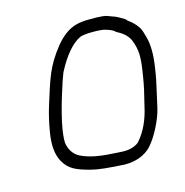

<svg xmlns="http://www.w3.org/2000/svg" viewBox="-96 -709 782 813"><g transform="rotate(-15 294.5 -302.5)"><path d="M512.4 -581.6 491.5 -593.7C476.7 -602.9 465.9 -604.2 451.9 -610.4C433.8 -618.3 420.1 -617.4 401.8 -618.9L401.1 -619H362.7C344.7 -619 327.8 -617.2 312.1 -613.6C276.8 -605.3 245.7 -582.4 216.7 -547.3C153 -467.8 141.5 -417.2 109.4 -317.4C97.4 -279.9 87.9 -239.6 81.1 -196.5C73 -145.4 76.6 -103.9 93.5 -73C116.7 -30.8 148.5 -19.1 201.8 -4.2C245.4 7.3 285.6 9 328.1 11.9C391.5 19.8 444.3 0.1 473.1 -34.2C500.1 -63.8 536 -130.7 547.6 -180.9C553.9 -208.1 558.5 -228.4 561.3 -241.9C566.1 -265.2 573.7 -295.1 577.6 -319.5L582.4 -349.5C591 -404.3 590.8 -449.3 580.7 -484.6C578.9 -490.7 576.4 -499.1 573.2 -509.9C565.7 -535 541.8 -558.2 521.1 -572.7C520.4 -573.9 515.9 -579.7 512.4 -581.6ZM466.9 -535.9C497.1 -520.5 514.1 -501.2 522 -477.9C534.1 -442.4 537.8 -415.4 527.4 -349.5L522.6 -319.5C518 -290.1 509.6 -252.1 497.6 -205.7L497.6 -205.5L497.5 -205.2C485.2 -146.8 463.2 -100.3 432.2 -64.6C427.1 -58.7 417.5 -52.3 400.8 -46.8C373.7 -37.9 341.8 -43.2 308.2 -45C253.2 -47.9 210.3 -57.2 178.4 -72.8C155.4 -84.2 140.8 -103.1 133.4 -131.7C130.7 -142.3 131.1 -164.7 136.3 -197.5C148.9 -277.4 193.2 -409.5 202.6 -430.7C237.2 -498 274.1 -539.8 310 -557.2C316.9 -560.5 336.3 -564 366.1 -564C395 -564 414.4 -561.7 422.3 -558.8C440.8 -552.2 442.3 -553.1 456.3 -544.1C458.3 -541.8 462.8 -537.9 466.9 -535.9Z"/></g></svg>

Font: MewTooHand
Style: BdIta
Weight: 400
Designer: Mew Too, Robert Jablonski
Version: Version 0.77